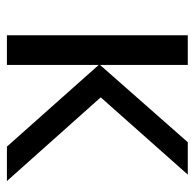

<svg xmlns="http://www.w3.org/2000/svg" viewBox="-24 -552 576 569"><g transform="rotate(90 264.5 -268.0)"><path d="M402 -536H498L269 -278L517 0H415L173 -272V0H85V-536H173V-276Z"/></g></svg>

Font: RS Noto Sans
Style: Regular
Weight: 400
Designer: Monotype Design Team
Foundry: Monotype Imaging Inc.
Version: Version 3.10